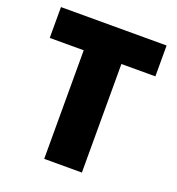

<svg xmlns="http://www.w3.org/2000/svg" viewBox="-130 -819 851 924"><g transform="rotate(20 295.5 -357.0)"><path d="M392 0V-556H566V-714H25V-556H199V0Z"/></g></svg>

Font: Noto Sans Malayalam Black
Style: Regular
Weight: 900
Designer: Jelle Bosma - Monotype Design Team
Foundry: Monotype Imaging Inc.
Version: Version 2.104